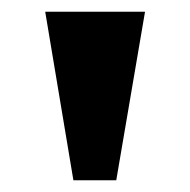

<svg xmlns="http://www.w3.org/2000/svg" viewBox="-20 -819 323 327"><path d="M57 -799 105 -512H178L227 -799Z"/></svg>

Font: Noto Serif Sinhala SemiCondensed ExtraBold
Style: Regular
Weight: 800
Width: 4
Designer: Jelle Bosma - Monotype Design Team
Foundry: Monotype Imaging Inc.
Version: Version 2.007